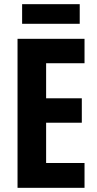

<svg xmlns="http://www.w3.org/2000/svg" viewBox="-20 -900 467 920"><path d="M362 -880H86V-786H362ZM385 0V-119H201V-312H372V-429H201V-597H385V-714H64V0Z"/></svg>

Font: Noto Sans Thai Looped ExtraCondensed
Style: Bold
Weight: 700
Width: 2
Designer: Sasikarn Vongin, Ben Mitchell
Foundry: The Fontpad Ltd
Version: Version 1.001